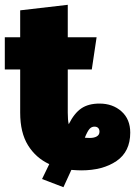

<svg xmlns="http://www.w3.org/2000/svg" viewBox="-22 -689 562 799"><path d="M520 -137Q520 -58 463 -19Q406 20 316 20Q301 20 275 18L242 90L153 56L183 -6Q127 -32 94.5 -84.5Q62 -137 62 -220V-400H-2V-534H62V-646L260 -669V-534H380L360 -400H260V-220Q260 -189 264 -172Q287 -218 316.5 -238Q346 -258 392 -258Q447 -258 483.5 -225.5Q520 -193 520 -137ZM392 -141Q392 -151 386.5 -156.5Q381 -162 371 -162Q359 -162 350.5 -152.5Q342 -143 331 -116Q338 -115 353 -115Q370 -115 381 -121.5Q392 -128 392 -141Z"/></svg>

Font: Fira Sans Black
Style: Regular
Weight: 900
Designer: Carrois Corporate & Edenspiekermann AG
Foundry: Carrois Corporate GbR & Edenspiekermann AG
Version: Version 4.203